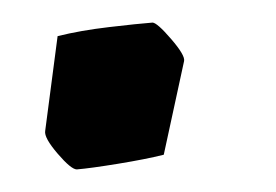

<svg xmlns="http://www.w3.org/2000/svg" viewBox="-20 -139 244 170"><path d="M20 -23 31 -107Q51 -112 76.5 -115Q102 -118 115 -119Q119 -119 131.5 -104.5Q144 -90 143 -85L125 -2Q109 2 84.5 6Q60 10 48 11Q43 11 31 -3Q19 -17 20 -23Z"/></svg>

Font: Grenze Medium
Style: Italic
Weight: 500
Italic angle: -10°
Designer: Renata Polastri
Foundry: Omnibus-Type
Version: Version 1.002; ttfautohint (v1.8)